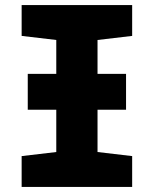

<svg xmlns="http://www.w3.org/2000/svg" viewBox="-20 -734 603 754"><path d="M65 0V-121L201 -137V-303H89V-444H201V-577L65 -593V-714H499V-593L363 -577V-444H475V-303H363V-137L499 -121V0Z"/></svg>

Font: Noto Sans Mono SemiCondensed Black
Style: Regular
Weight: 900
Width: 4
Designer: Monotype Design Team
Foundry: Monotype Imaging Inc.
Version: Version 2.014; ttfautohint (v1.8.4.7-5d5b)